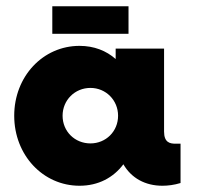

<svg xmlns="http://www.w3.org/2000/svg" viewBox="-20 -591 635 620"><path d="M395 -570.8H148.9V-481.9H395ZM546.4 -127C528.8 -127 509.8 -130.9 509.8 -166V-434.1H353.5V-400.4C323.2 -427.2 283.7 -442.9 236.8 -442.9C118.7 -442.9 25.9 -344.2 25.9 -217.3C25.9 -90.3 118.7 8.8 236.8 8.8C297.9 8.8 346.2 -17.6 378.4 -60.5C404.3 -15.6 449.2 8.8 504.4 8.8C522.5 8.8 542.5 6.3 563 0V-127ZM272 -127.9C221.7 -127.9 182.1 -166.5 182.1 -217.3C182.1 -267.6 221.7 -307.1 272 -307.1C321.8 -307.1 361.3 -267.6 361.3 -217.3C361.3 -166.5 321.8 -127.9 272 -127.9Z"/></svg>

Font: Now Black
Style: Regular
Weight: 400
Designer: Alfredo Marco Pradil
Foundry: Alfredo Marco Pradil
Version: Version 1.200;hotconv 1.0.109;makeotfexe 2.5.65596